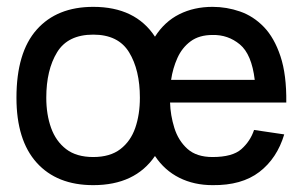

<svg xmlns="http://www.w3.org/2000/svg" viewBox="-20 -530 883 560"><path d="M252 10Q146 10 87 -55.5Q28 -121 28 -245Q28 -377 87 -443.5Q146 -510 252 -510Q375 -510 432 -423Q460 -467 503 -488.5Q546 -510 600 -510Q641 -510 680 -496.5Q719 -483 749.5 -451.5Q780 -420 798 -366Q816 -312 815 -231H476Q477 -194 488.5 -157Q500 -120 526.5 -96Q553 -72 600 -72Q658 -72 684 -95Q710 -118 721 -151L809 -138Q788 -68 736.5 -28.5Q685 11 600 10Q546 10 503 -11.5Q460 -33 432 -75Q374 10 252 10ZM252 -72Q301 -72 331 -95Q361 -118 374.5 -157Q388 -196 388 -245Q388 -326 356.5 -377.5Q325 -429 252 -429Q178 -429 146.5 -377.5Q115 -326 115 -245Q115 -196 129 -157Q143 -118 173 -95Q203 -72 252 -72ZM600 -428Q561 -428 536 -409.5Q511 -391 497.5 -361Q484 -331 479 -297H723Q714 -372 679.5 -400.5Q645 -429 600 -428Z"/></svg>

Font: Haskoy Medium
Style: Regular
Weight: 500
Designer: Ertekin Erdin
Foundry: Ertekin Erdin
Version: Version 1.500; ttfautohint (v1.8.3)